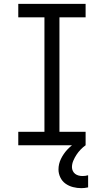

<svg xmlns="http://www.w3.org/2000/svg" viewBox="-20 -755 540 998"><path d="M75 0V-70H211V-665H75V-735H425V-665H289V-70H425V0ZM403 223Q381 223 359.5 217.5Q338 212 320.5 199.5Q303 187 293.5 167Q284 147 284 126Q284 97 297 70.5Q310 44 329.5 23Q349 2 373.5 -13.5Q398 -29 425 -40V0Q411 10 399 22.5Q387 35 377.5 49.5Q368 64 361 80.5Q354 97 354 114Q354 124 358.5 133.5Q363 143 371 149Q379 155 389 157.5Q399 160 409 160Q416 160 423.5 159Q431 158 438 156V219Q429 221 420 222Q411 223 403 223Z"/></svg>

Font: Iosevka
Style: Regular
Weight: 400
Monospace: yes
Designer: Belleve Invis
Foundry: Belleve Invis
Version: Version 33.2.3; ttfautohint (v1.8.4)